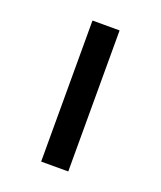

<svg xmlns="http://www.w3.org/2000/svg" viewBox="-92 -556 468 559"><g transform="rotate(20 142.0 -276.5)"><path d="M100 -495H184V-58H100Z"/></g></svg>

Font: FiraGO
Style: Regular
Weight: 400
Designer: bBox Type
Foundry: bBox Type GmbH
Version: Version 1.001;April 20, 2020;FontCreator 12.0.0.2555 64-bit